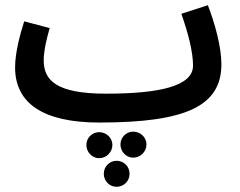

<svg xmlns="http://www.w3.org/2000/svg" viewBox="-20 -450 923 738"><path d="M362 21C696 21 831 -43 831 -203C831 -271 805 -363 779 -430L677 -397C703 -324 722 -250 722 -198C722 -119 594 -90 387 -90C197 -90 148 -141 148 -218C148 -257 161 -308 171 -342L73 -368C57 -318 38 -247 38 -191C38 -52 147 21 362 21ZM492 56C465 56 443 78 443 105C443 133 465 156 492 156C520 156 543 133 543 105C543 78 520 56 492 56ZM361 58C334 58 312 80 312 107C312 135 334 158 361 158C389 158 412 135 412 107C412 80 389 58 361 58ZM428 168C401 168 379 190 379 218C379 246 401 268 428 268C456 268 478 246 478 218C478 190 456 168 428 168Z"/></svg>

Font: Noto Sans Arabic UI Cn SmBd
Style: Regular
Weight: 600
Width: 3
Designer: Monotype Design Team, Nadine Chahine and Nizar Qandah
Foundry: Monotype Imaging Inc.
Version: Version 2.010